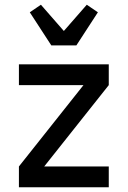

<svg xmlns="http://www.w3.org/2000/svg" viewBox="-20 -792 540 812"><path d="M60 0V-88L333 -432H60V-520H440V-432L167 -88H440V0ZM197 -600 106 -740 153 -772 250 -661 347 -772 394 -740 303 -600Z"/></svg>

Font: Iosevka Term Semibold
Style: Regular
Weight: 600
Monospace: yes
Designer: Belleve Invis
Foundry: Belleve Invis
Version: Version 31.4.0